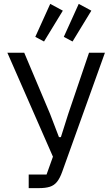

<svg xmlns="http://www.w3.org/2000/svg" viewBox="-20 -970 579 990"><path d="M128 0V-70H220L253 -162L18 -698H105L238 -383L284 -263H294L332 -383L439 -698H521L301 -85Q289 -51 274 -32.5Q259 -14 237 -7Q215 0 181 0ZM304 -915 207 -756 162 -780 239 -950ZM451 -915 354 -756 309 -780 386 -950Z"/></svg>

Font: IBM Plex Sans Condensed
Style: Regular
Weight: 400
Width: 3
Designer: Mike Abbink, Paul van der Laan, Pieter van Rosmalen
Foundry: Bold Monday
Version: Version 3.201